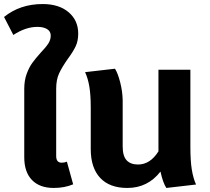

<svg xmlns="http://www.w3.org/2000/svg" viewBox="-32 -913 1039 950"><path d="M299 -113 330 -1Q287 17 234 17Q164 17 126 -22.5Q88 -62 88 -135V-473Q88 -515 100 -547.5Q112 -580 128 -602Q144 -624 170 -653Q195 -679 207 -697.5Q219 -716 219 -737Q219 -758 201 -769Q183 -780 153 -780Q95 -780 34 -740L-12 -829Q67 -893 179 -893Q260 -893 307.5 -852.5Q355 -812 355 -747Q355 -710 342 -683Q329 -656 303 -621Q275 -581 260.5 -550Q246 -519 246 -474V-141Q246 -108 273 -108Q287 -108 299 -113Z M791 17Q774 -9 762 -64Q699 17 598 17Q510 17 463.5 -33Q417 -83 417 -175V-381Q417 -444 410 -485Q403 -526 389 -556L537 -573Q551 -551 562.5 -506.5Q574 -462 575 -418V-188Q575 -141 594.5 -120Q614 -99 651 -99Q711 -99 752 -164V-568H910V-187Q910 -117 917 -74Q924 -31 938 0Z"/></svg>

Font: FiraGOUPP
Style: Bold
Weight: 700
Designer: bBox Type
Foundry: bBox Type GmbH
Version: Version 1.001